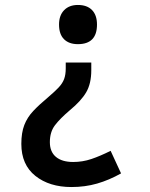

<svg xmlns="http://www.w3.org/2000/svg" viewBox="-20 -559 603 774"><path d="M294 -539Q331 -539 351 -518.5Q371 -498 371 -460Q371 -381 294 -381Q258 -381 238 -401Q218 -421 218 -460Q218 -497 238.5 -518Q259 -539 294 -539ZM348 -276Q348 -222 327.5 -187Q307 -152 262 -115Q222 -81 201.5 -54Q181 -27 181 14Q181 53 205.5 73.5Q230 94 275 94Q313 94 348.5 82Q384 70 426 49L468 140Q420 167 371.5 181Q323 195 268 195Q179 195 122.5 150Q66 105 66 21Q66 -24 78 -55Q90 -86 114 -111.5Q138 -137 174 -167Q201 -190 216.5 -206.5Q232 -223 238.5 -240.5Q245 -258 245 -283V-307H348Z"/></svg>

Font: Noto Sans Mono SemiCondensed SemiBold
Style: Regular
Weight: 600
Width: 4
Designer: Monotype Design Team
Foundry: Monotype Imaging Inc.
Version: Version 2.014; ttfautohint (v1.8.4.7-5d5b)